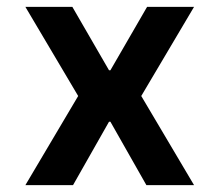

<svg xmlns="http://www.w3.org/2000/svg" viewBox="-20 -540 640 560"><path d="M54 0 208 -260 54 -520H191L298 -335H302L409 -520H546L392 -260L546 0H407L302 -185H298L193 0Z"/></svg>

Font: M PLUS Code Latin Expanded SemiBold
Style: Regular
Weight: 600
Width: 7
Designer: Coji Morishita
Foundry: UNDERFOREST DESIGN
Version: Version 1.002; ttfautohint (v1.8.3)